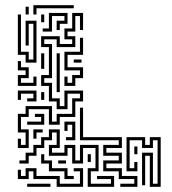

<svg xmlns="http://www.w3.org/2000/svg" viewBox="-20 -716 666 742"><path d="M109 -660V-696H265V-684H121V-660ZM79 -660V-690H91V-660ZM49 -144V-180H61V-156H79V-204H49V-276H79V-306H181V-246H199V-276H259V-336H289V-354H241V-294H199V-324H169V-384H139V-426H169V-534H139V-576H211V-546H259V-564H229V-606H259V-666H301V-600H289V-654H271V-594H241V-576H271V-534H199V-564H151V-546H181V-414H151V-396H181V-336H211V-306H229V-366H301V-324H271V-264H211V-234H169V-294H91V-264H61V-216H91V-144ZM145 -594V-606H169V-666H241V-624H211V-600H199V-636H229V-654H181V-594ZM79 -474V-504H49V-660H61V-516H91V-486H109V-624H91V-540H79V-636H121V-474ZM139 -630V-660H151V-630ZM229 -384V-420H241V-396H259V-426H289V-444H229V-516H289V-570H301V-504H241V-456H301V-414H271V-384ZM139 -450V-510H151V-450ZM199 -360V-510H211V-360ZM265 -474V-486H295V-474ZM49 -384V-426H79V-444H49V-480H61V-456H91V-414H61V-396H109V-420H121V-384ZM85 -324V-336H109V-354H61V-330H49V-366H121V-324ZM139 -330V-360H151V-330ZM445 6V-6H499V-24H439V-54H379V-96H439V-114H379V-156H439V-174H289V-300H301V-186H451V-144H391V-126H451V-84H391V-66H451V-36H511V6ZM85 -234V-246H139V-264H115V-276H151V-234ZM235 -174V-186H259V-234H241V-210H229V-246H271V-174ZM319 6V-66H349V-144H301V-84H259V-144H241V-114H169V-156H199V-204H181V-174H151V-144H121V-114H91V-84H55V-96H79V-126H109V-156H139V-186H169V-216H211V-144H181V-126H229V-156H271V-96H289V-156H361V-54H331V-6H409V-24H355V-36H421V6ZM109 -180V-216H145V-204H121V-180ZM559 6V-114H541V0H529V-126H571V-6H589V-174H571V-144H529V-174H481V-66H499V-90H511V-54H469V-186H541V-156H559V-186H601V6ZM499 -120V-150H511V-120ZM229 -24V-54H169V-84H139V-120H151V-96H181V-66H241V-36H265V-24ZM319 -90V-120H331V-90ZM205 -84V-96H235V-84ZM199 6V-24H109V-54H91V-24H49V-60H61V-36H79V-66H121V-36H211V-6H289V-54H265V-66H301V6ZM85 6V-6H175V6Z"/></svg>

Font: Rubik Maze
Style: Regular
Weight: 400
Designer: Hubert and Fischer, NaN
Foundry: Hubert and Fischer, NaN
Version: Version 2.200